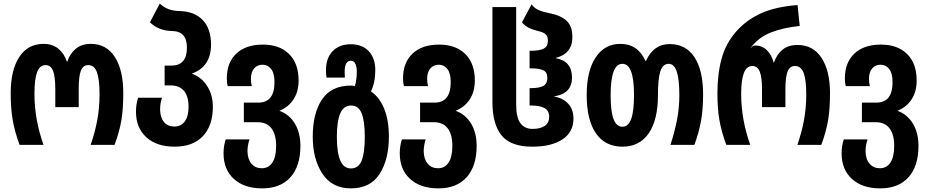

<svg xmlns="http://www.w3.org/2000/svg" viewBox="-20 -799 5119 1059"><path d="M39 -285Q39 -413 86.5 -485Q134 -557 220 -557Q269 -557 301.5 -530.5Q334 -504 349 -459H351Q366 -504 398.5 -530.5Q431 -557 481 -557Q567 -557 613.5 -484.5Q660 -412 660 -285Q660 -202 650 -139Q640 -76 612 0H480Q504 -69 516.5 -136.5Q529 -204 529 -279Q529 -362 514.5 -401Q500 -440 467 -440Q438 -440 426 -409Q414 -378 414 -305V-208H285V-305Q285 -377 272.5 -408.5Q260 -440 232 -440Q199 -440 184.5 -401Q170 -362 170 -281Q170 -141 220 0H88Q61 -73 50 -137Q39 -201 39 -285Z M730 -183Q730 -226 742 -260H874Q863 -231 863 -194Q864 -150 885 -125.5Q906 -101 941 -101Q978 -101 999 -129Q1020 -157 1020 -210Q1020 -268 994.5 -298Q969 -328 920 -328H888V-437H924Q1011 -437 1011 -536Q1011 -581 991 -604Q971 -627 929 -628Q855 -629 807 -676L861 -779Q886 -757 911 -748Q936 -739 972 -738Q1053 -736 1098.5 -688Q1144 -640 1144 -553Q1144 -431 1038 -393Q1092 -373 1123 -324Q1154 -275 1154 -210Q1154 -106 1099 -48Q1044 10 943 10Q844 10 787 -42Q730 -94 730 -183Z M1213 47Q1213 5 1225 -30H1356Q1345 3 1345 36Q1346 80 1367.5 104.5Q1389 129 1424 129Q1461 129 1482 98Q1503 67 1503 5Q1503 -58 1477 -91.5Q1451 -125 1401 -125H1325V-233H1405Q1494 -233 1494 -346Q1494 -395 1475.5 -418.5Q1457 -442 1428 -442Q1399 -442 1381.5 -421.5Q1364 -401 1364 -364Q1364 -341 1369 -324H1236Q1231 -342 1231 -366Q1231 -454 1283.5 -503.5Q1336 -553 1430 -553Q1522 -553 1574.5 -501Q1627 -449 1627 -355Q1627 -294 1599 -251Q1571 -208 1521 -188Q1576 -168 1606.5 -117Q1637 -66 1637 6Q1637 117 1582 178.5Q1527 240 1426 240Q1327 240 1270 188Q1213 136 1213 47Z M1705 -45Q1705 -175 1756.5 -251Q1808 -327 1916 -327Q1927 -327 1937 -324Q1948 -359 1948 -403Q1948 -432 1939.5 -448Q1931 -464 1915 -464Q1881 -464 1881 -403Q1881 -381 1882 -371H1781Q1778 -389 1778 -412Q1778 -480 1815.5 -517.5Q1853 -555 1915 -555Q1978 -555 2014 -516.5Q2050 -478 2050 -412Q2050 -343 2026 -295Q2074 -262 2099.5 -198Q2125 -134 2125 -45Q2125 80 2074 160Q2023 240 1915 240Q1812 240 1758.5 159.5Q1705 79 1705 -45ZM1992 -45Q1992 -132 1974.5 -174.5Q1957 -217 1916 -217Q1876 -217 1857 -174Q1838 -131 1838 -44Q1838 43 1857 86.5Q1876 130 1916 130Q1957 130 1974.5 87.5Q1992 45 1992 -45Z M2185 47Q2185 5 2197 -30H2328Q2317 3 2317 36Q2318 80 2339.5 104.5Q2361 129 2396 129Q2433 129 2454 98Q2475 67 2475 5Q2475 -58 2449 -91.5Q2423 -125 2373 -125H2297V-233H2377Q2466 -233 2466 -346Q2466 -395 2447.5 -418.5Q2429 -442 2400 -442Q2371 -442 2353.5 -421.5Q2336 -401 2336 -364Q2336 -341 2341 -324H2208Q2203 -342 2203 -366Q2203 -454 2255.5 -503.5Q2308 -553 2402 -553Q2494 -553 2546.5 -501Q2599 -449 2599 -355Q2599 -294 2571 -251Q2543 -208 2493 -188Q2548 -168 2578.5 -117Q2609 -66 2609 6Q2609 117 2554 178.5Q2499 240 2398 240Q2299 240 2242 188Q2185 136 2185 47Z M2696 -237V-760H2827V-223Q2827 -152 2850 -120Q2873 -88 2918 -88Q2960 -88 2984.5 -104.5Q3009 -121 3009 -155Q3009 -189 2983 -203Q2957 -217 2910 -217H2901V-313H2910Q2956 -313 2977.5 -325.5Q2999 -338 2999 -369Q2999 -400 2977.5 -411Q2956 -422 2910 -422H2901V-519H2910Q2956 -519 2979 -531Q3002 -543 3002 -574Q3002 -600 2988.5 -611Q2975 -622 2947 -628Q2915 -636 2894 -647Q2873 -658 2859 -676L2912 -775Q2928 -753 2952 -743Q2976 -733 3016 -725Q3073 -714 3105 -684.5Q3137 -655 3137 -594Q3137 -502 3043 -479Q3091 -470 3113 -443Q3135 -416 3135 -371Q3135 -327 3110.5 -301Q3086 -275 3034 -267Q3084 -259 3113.5 -227.5Q3143 -196 3143 -145Q3143 -70 3082 -30Q3021 10 2916 10Q2797 10 2746.5 -52Q2696 -114 2696 -237Z M3216 -275Q3216 -408 3265.5 -482.5Q3315 -557 3402 -557Q3498 -557 3540 -463H3543Q3585 -556 3673 -556Q3763 -556 3810.5 -483.5Q3858 -411 3858 -278Q3858 -195 3846.5 -131.5Q3835 -68 3810 0H3678Q3701 -71 3714 -137.5Q3727 -204 3727 -274Q3727 -362 3712.5 -404.5Q3698 -447 3668 -447Q3636 -447 3622.5 -406.5Q3609 -366 3609 -275Q3609 -137 3558 -63.5Q3507 10 3413 10Q3318 10 3267 -63.5Q3216 -137 3216 -275ZM3477 -275Q3477 -447 3413 -447Q3348 -447 3348 -274Q3348 -185 3364 -142.5Q3380 -100 3413 -100Q3445 -100 3461 -142Q3477 -184 3477 -275Z M3937 -285Q3937 -392 3960.5 -477Q3984 -562 4043 -628Q4100 -691 4179.5 -726.5Q4259 -762 4379 -771L4391 -656Q4298 -646 4231 -619.5Q4164 -593 4121 -536V-533Q4130 -548 4146 -548Q4184 -548 4210.5 -521.5Q4237 -495 4247 -454H4249Q4264 -499 4296 -525Q4328 -551 4379 -551Q4465 -551 4511.5 -479.5Q4558 -408 4558 -285Q4558 -202 4548 -139Q4538 -76 4510 0H4378Q4402 -69 4414.5 -136.5Q4427 -204 4427 -279Q4427 -359 4412.5 -397Q4398 -435 4365 -435Q4336 -435 4324 -404.5Q4312 -374 4312 -305V-208H4183V-305Q4183 -373 4170.5 -404Q4158 -435 4130 -435Q4098 -435 4083 -396.5Q4068 -358 4068 -281Q4068 -141 4118 0H3986Q3959 -72 3948 -136.5Q3937 -201 3937 -285Z M4622 47Q4622 5 4634 -30H4765Q4754 3 4754 36Q4755 80 4776.5 104.5Q4798 129 4833 129Q4870 129 4891 98Q4912 67 4912 5Q4912 -58 4886 -91.5Q4860 -125 4810 -125H4734V-233H4814Q4903 -233 4903 -346Q4903 -395 4884.5 -418.5Q4866 -442 4837 -442Q4808 -442 4790.5 -421.5Q4773 -401 4773 -364Q4773 -341 4778 -324H4645Q4640 -342 4640 -366Q4640 -454 4692.5 -503.5Q4745 -553 4839 -553Q4931 -553 4983.5 -501Q5036 -449 5036 -355Q5036 -294 5008 -251Q4980 -208 4930 -188Q4985 -168 5015.5 -117Q5046 -66 5046 6Q5046 117 4991 178.5Q4936 240 4835 240Q4736 240 4679 188Q4622 136 4622 47Z"/></svg>

Font: Noto Sans Georgian Bold Cond
Style: Regular
Weight: 700
Width: 3
Designer: Monotype Design team
Foundry: Monotype Imaging Inc.
Version: Version 1.000